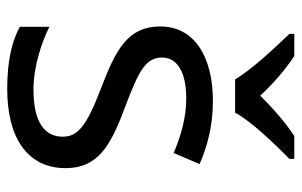

<svg xmlns="http://www.w3.org/2000/svg" viewBox="-168 -638 816 519"><g transform="rotate(90 239.5 -378.0)"><path d="M194 -606H284C308 -651 371 -715 409 -753V-766H347C312 -743 274 -710 238 -674C205 -710 166 -743 131 -766H71V-753C107 -715 168 -651 194 -606ZM434 -148C434 -234 375 -269 273 -307C170 -346 135 -364 135 -409C135 -449 174 -474 246 -474C298 -474 348 -459 393 -440L423 -510C373 -532 317 -546 252 -546C132 -546 51 -495 51 -404C51 -316 113 -284 217 -244C322 -204 349 -180 349 -140C349 -92 311 -61 222 -61C159 -61 94 -83 52 -104V-24C93 -2 145 10 220 10C351 10 434 -44 434 -148Z"/></g></svg>

Font: Noto Sans Kayah Li
Style: Regular
Weight: 400
Designer: Monotype Design Team, Sérgio Martins
Foundry: Monotype Imaging Inc.
Version: Version 2.002